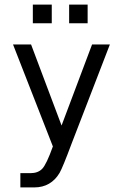

<svg xmlns="http://www.w3.org/2000/svg" viewBox="-20 -649 540 842"><path d="M342.8 -145.5Q324.2 -97.7 294.9 -21.5Q254.9 85.9 241.2 109.4Q222.7 140.6 194.8 156.7Q167 172.9 129.9 172.9H69.3V110.4H113.3Q146.5 110.4 165 91.3Q183.6 72.3 211.9 -6.8L37.1 -454.1H116.2L250 -98.6L383.8 -454.1H461.9ZM124 -628.9H207V-546.9H124ZM283.2 -628.9H364.3V-546.9H283.2Z"/></svg>

Font: BabelStone Pseudographica
Style: Regular
Weight: 400
Designer: Andrew West
Foundry: BabelStone
Version: Version 16.0.0